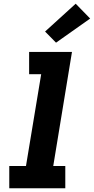

<svg xmlns="http://www.w3.org/2000/svg" viewBox="-20 -1015 506 1035"><path d="M30 0V-120H120L202 -615H137V-735H368L267 -120H332V0ZM282 -785 223 -845 388 -995 466 -915Z"/></svg>

Font: Iosevka Etoile Heavy Oblique
Style: Regular
Weight: 900
Italic angle: -9°
Designer: Belleve Invis
Foundry: Belleve Invis
Version: Version 15.5.2; ttfautohint (v1.8.4)